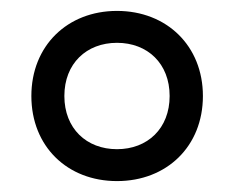

<svg xmlns="http://www.w3.org/2000/svg" viewBox="-20 -729 429 352"><path d="M194.5 -397C285.5 -397 352 -460.5 352 -553C352 -645 285.5 -709 194.5 -709C103.5 -709 37.5 -645 37.5 -553C37.5 -460.5 103.5 -397 194.5 -397ZM194.5 -455.5C138.5 -455.5 98 -493.5 98 -553C98 -612.5 138.5 -650.5 194.5 -650.5C250.5 -650.5 291 -612.5 291 -553C291 -493.5 250.5 -455.5 194.5 -455.5Z"/></svg>

Font: MCL Standard Light
Style: Regular
Weight: 300
Designer: Květoslav Bartoš
Foundry: Florian Karsten
Version: Version 1.001;Glyphs 3.2.3 (3260)